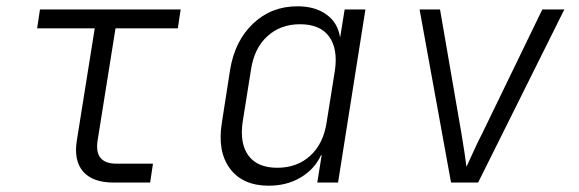

<svg xmlns="http://www.w3.org/2000/svg" viewBox="-20 -580 1840 610"><path d="M341 0Q275 0 244.5 -34.5Q214 -69 224 -133L281 -490H98L107 -550H554L545 -490H347L290 -133Q279 -60 350 -60H466L457 0Z M834 10Q751 10 710.5 -44.5Q670 -99 685 -191L711 -358Q726 -450 784 -505Q842 -560 925 -560Q981 -560 1017 -534Q1053 -508 1060 -463H1061L1075 -550H1141L1054 0H988L1002 -87H1000Q979 -42 935 -16Q891 10 834 10ZM861 -47Q924 -47 966 -85.5Q1008 -124 1018 -193L1044 -356Q1054 -425 1025.5 -464Q997 -503 933 -503Q871 -503 829 -464.5Q787 -426 777 -356L751 -193Q741 -124 769.5 -85.5Q798 -47 861 -47Z M1413 0 1313 -550H1378L1446 -156Q1451 -127 1455.5 -97Q1460 -67 1462 -50Q1470 -67 1483.5 -97Q1497 -127 1512 -156L1703 -550H1773L1499 0Z"/></svg>

Font: NKDuy Mono ExtraLight
Style: Italic
Weight: 200
Italic angle: -9°
Monospace: yes
Designer: NKDuy
Foundry: NKDuy
Version: Version 2.251; ttfautohint (v1.8.4.7-5d5b)